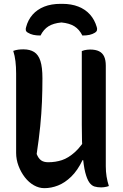

<svg xmlns="http://www.w3.org/2000/svg" viewBox="-20 -967 640 1000"><path d="M547 2Q542 4 535.5 5.5Q529 7 521.5 8Q514 9 507 9Q488 9 472.5 4.5Q457 0 445 -17Q433 -34 424 -69Q415 -104 410.5 -164.5Q406 -225 406 -317Q406 -365 406 -413Q406 -461 406 -509Q406 -557 406 -605Q406 -653 406 -701Q413 -704 419.5 -705.5Q426 -707 434 -708Q442 -709 449 -709Q478 -709 496 -700Q514 -691 522.5 -672.5Q531 -654 531 -625Q531 -559 531 -494Q531 -429 531 -363Q531 -297 531 -232Q531 -167 531 -101Q531 -73 535 -48Q539 -23 547 2ZM211 13Q183 13 156.5 -2Q130 -17 109.5 -43.5Q89 -70 76.5 -103Q64 -136 64 -171Q64 -239 64 -308.5Q64 -378 64 -447.5Q64 -517 64 -584Q64 -619 60.5 -648Q57 -677 49 -702Q63 -707 75.5 -708.5Q88 -710 102 -710Q136 -710 158 -696Q180 -682 190.5 -649.5Q201 -617 201 -559Q201 -497 198.5 -436Q196 -375 189.5 -309.5Q183 -244 171 -165Q180 -142 194 -132Q208 -122 231 -122Q269 -122 302.5 -133Q336 -144 370.5 -175Q405 -206 440 -267V-133H410Q384 -79 351 -47Q318 -15 282.5 -1Q247 13 211 13ZM191 -782Q169 -782 153.5 -785.5Q138 -789 125 -797Q116 -802 114.5 -809.5Q113 -817 116 -826Q126 -864 150 -891Q174 -918 210.5 -932.5Q247 -947 296 -947H304Q352 -947 388.5 -932.5Q425 -918 449 -891Q473 -864 484 -826Q487 -817 485 -809.5Q483 -802 475 -797Q462 -789 446.5 -785.5Q431 -782 409 -782Q393 -814 367.5 -830Q342 -846 300 -850Q258 -846 232.5 -830Q207 -814 191 -782Z"/></svg>

Font: Recursive Monospace Casual SemiBold
Style: Regular
Weight: 600
Version: Version 1.047